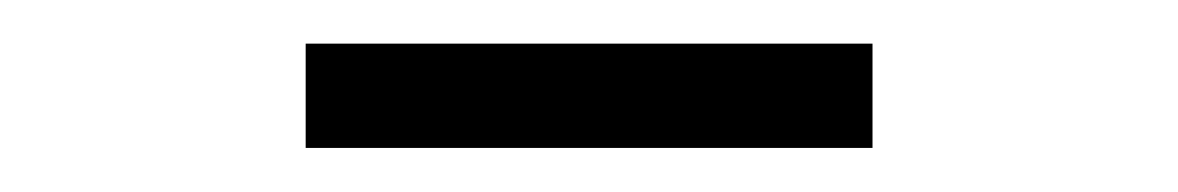

<svg xmlns="http://www.w3.org/2000/svg" viewBox="-20 -686 540 88"><path d="M120.1 -666H379.9V-618.2H120.1Z"/></svg>

Font: Marcellus
Style: Regular
Weight: 400
Designer: Astigmatic (AOETI)
Foundry: Astigmatic (AOETI)
Version: Version 1.000